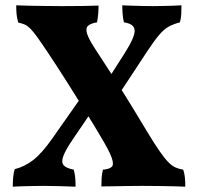

<svg xmlns="http://www.w3.org/2000/svg" viewBox="-20 -699 745 722"><path d="M676.8 3Q662.4 2 634.7 1.5Q607 1 574.9 0.5Q542.8 0 515.8 0Q488.8 0 458.7 0.5Q428.6 1 402.4 1.5Q376.2 2 361.2 2Q361.2 -14.2 362.2 -29.6Q363.2 -45 367 -61Q391.2 -63 400.2 -71.6Q409.2 -80.2 399.8 -106.5Q390.4 -132.8 357.2 -187.8Q333.8 -227.6 301.3 -280Q268.8 -332.4 232.6 -389.6Q196.4 -446.8 160.2 -501Q135.6 -538 119.9 -559.7Q104.2 -581.4 93.3 -592.1Q82.4 -602.8 72.2 -607.1Q62 -611.4 48.8 -614Q43.6 -630.8 42.3 -646.1Q41 -661.4 41 -679Q58.4 -678 89.6 -677.5Q120.8 -677 154.6 -676.5Q188.4 -676 214 -676Q252.8 -676 290.2 -676.5Q327.6 -677 350.6 -678Q350.6 -663 349.3 -646.9Q348 -630.8 344.8 -615Q321.6 -611.2 311.4 -602.2Q301.2 -593.2 307.2 -573Q313.2 -552.8 337.8 -515.2Q374 -460.4 410.5 -403.2Q447 -346 478.1 -295.1Q509.2 -244.2 531.2 -207.4Q559.4 -160.4 578.8 -132.4Q598.2 -104.4 612.4 -89.8Q626.6 -75.2 639.7 -69.4Q652.8 -63.6 669 -61Q673.8 -47.2 675.3 -31.2Q676.8 -15.2 676.8 3ZM28 3Q28 -14 29.6 -32.6Q31.2 -51.2 35.8 -63Q71.8 -72 104.1 -96.6Q136.4 -121.2 175.8 -177L286 -334L335.4 -295L257.2 -180.2Q227.6 -137.2 218.5 -113.1Q209.4 -89 219.3 -77.7Q229.2 -66.4 257.4 -61Q261.6 -45.6 262.9 -29.6Q264.2 -13.6 264.2 3Q238.8 2 205.4 1Q172 0 144 0Q125 0 103.5 0.5Q82 1 62 1.5Q42 2 28 3ZM416.4 -328 366 -369 450.2 -501.2Q488.4 -561.6 486.3 -585.6Q484.2 -609.6 446 -615Q442.4 -629.6 441.1 -647Q439.8 -664.4 439.8 -679Q456.4 -678 477.4 -677.5Q498.4 -677 519.2 -676.5Q540 -676 555 -676Q570 -676 590.6 -676.5Q611.2 -677 630.6 -677.5Q650 -678 662.4 -679Q662.4 -661.8 661.6 -646Q660.8 -630.2 656.6 -615Q632 -608.6 614.3 -598.8Q596.6 -589 578.1 -567.3Q559.6 -545.6 532 -503.6Z"/></svg>

Font: Vollkorn
Style: Regular
Weight: 400
Designer: Friedrich Althausen
Foundry: Friedrich Althausen
Version: Version 4.104